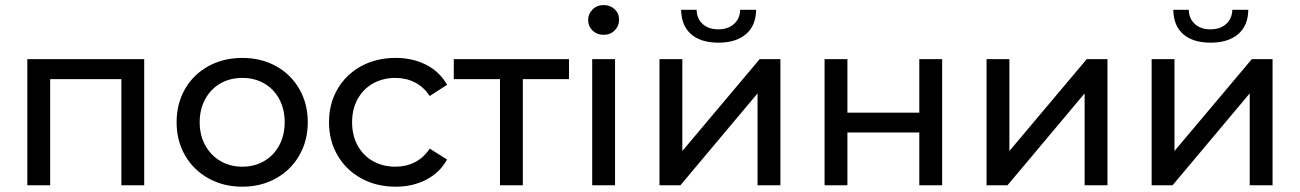

<svg xmlns="http://www.w3.org/2000/svg" viewBox="-20 -716 5023 742"><path d="M537.3 -487.6H85.6V0H173.9V-410.3H449V0H537.3Z M785.8 -26.7C824.4 -5.2 867.9 5.5 916.4 5.5C964.9 5.5 1008.2 -5.2 1046.6 -26.7C1084.9 -48.1 1115 -77.7 1136.7 -115.5C1158.5 -153.2 1169.4 -196 1169.4 -243.8C1169.4 -291.6 1158.5 -334.4 1136.7 -372.1C1115 -409.9 1084.9 -439.3 1046.6 -460.5C1008.2 -481.6 964.9 -492.2 916.4 -492.2C867.9 -492.2 824.4 -481.6 785.8 -460.5C747.1 -439.3 716.9 -409.9 695.1 -372.1C673.4 -334.4 662.5 -291.6 662.5 -243.8C662.5 -196 673.4 -153.2 695.1 -115.5C716.9 -77.7 747.1 -48.1 785.8 -26.7ZM1000.6 -93.4C975.7 -79 947.7 -71.8 916.4 -71.8C885.1 -71.8 857.1 -79 832.2 -93.4C807.4 -107.8 787.8 -128 773.3 -154.1C758.9 -180.2 751.7 -210.1 751.7 -243.8C751.7 -277.5 758.9 -307.4 773.3 -333.5C787.8 -359.6 807.4 -379.7 832.2 -393.8C857.1 -407.9 885.1 -414.9 916.4 -414.9C947.7 -414.9 975.7 -407.9 1000.6 -393.8C1025.4 -379.7 1044.9 -359.6 1059 -333.5C1073.1 -307.4 1080.2 -277.5 1080.2 -243.8C1080.2 -210.1 1073.1 -180.2 1059 -154.1C1044.9 -128 1025.4 -107.8 1000.6 -93.4Z M1376.1 -26.7C1415.1 -5.2 1459.4 5.5 1509.1 5.5C1553.2 5.5 1592.6 -3.5 1627.3 -21.6C1662 -39.7 1688.8 -65.6 1707.8 -99.4L1640.6 -141.7C1625.3 -118.4 1606.3 -100.9 1583.6 -89.2C1560.9 -77.6 1535.8 -71.8 1508.2 -71.8C1476.3 -71.8 1447.6 -78.8 1422.1 -92.9C1396.7 -107 1376.8 -127.1 1362.3 -153.2C1347.9 -179.2 1340.7 -209.5 1340.7 -243.8C1340.7 -277.5 1347.9 -307.4 1362.3 -333.5C1376.8 -359.6 1396.7 -379.7 1422.1 -393.8C1447.6 -407.9 1476.3 -414.9 1508.2 -414.9C1535.8 -414.9 1560.9 -409.1 1583.6 -397.4C1606.3 -385.8 1625.3 -368.3 1640.6 -345L1707.8 -388.2C1688.8 -422 1662 -447.7 1627.3 -465.5C1592.6 -483.3 1553.2 -492.2 1509.1 -492.2C1459.4 -492.2 1415.1 -481.6 1376.1 -460.5C1337.2 -439.3 1306.7 -409.9 1284.6 -372.1C1262.5 -334.4 1251.5 -291.6 1251.5 -243.8C1251.5 -196 1262.5 -153.2 1284.6 -115.5C1306.7 -77.7 1337.2 -48.1 1376.1 -26.7Z M2179 -410.3V-487.6H1733.7V-410.3H1912.2V0H2000.5V-410.3Z M2268.6 -487.6V0H2356.9V-487.6ZM2269.9 -598C2281.3 -587 2295.5 -581.4 2312.7 -581.4C2329.9 -581.4 2344.2 -587.1 2355.5 -598.5C2366.8 -609.8 2372.5 -623.8 2372.5 -640.3C2372.5 -656.3 2366.8 -669.6 2355.5 -680.3C2344.2 -691.1 2329.9 -696.4 2312.7 -696.4C2295.5 -696.4 2281.3 -690.8 2269.9 -679.4C2258.6 -668.1 2252.9 -654.4 2252.9 -638.5C2252.9 -622.5 2258.6 -609 2269.9 -598Z M2528.6 -487.6V0H2609.5L2907.6 -355.1V0H2995.9V-487.6H2915.9L2616.9 -132.5V-487.6ZM2650.9 -583.7C2676.1 -562 2711.3 -551.1 2756.7 -551.1C2801.5 -551.1 2836.8 -562 2862.5 -583.7C2888.3 -605.5 2901.5 -636.9 2902.1 -678H2840.4C2839.8 -655.3 2831.9 -637.1 2816.5 -623.3C2801.2 -609.5 2780.9 -602.6 2755.8 -602.6C2730.7 -602.6 2710.6 -609.5 2695.5 -623.3C2680.5 -637.1 2672.7 -655.3 2672.1 -678H2612.3C2612.9 -636.9 2625.8 -605.5 2650.9 -583.7Z M3166.6 -487.6V0H3254.9V-204.2H3532.7V0H3621V-487.6H3532.7V-280.6H3254.9V-487.6Z M3792.6 -487.6V0H3873.5L4171.6 -355.1V0H4259.9V-487.6H4179.9L3880.9 -132.5V-487.6Z M4430.6 -487.6V0H4511.5L4809.6 -355.1V0H4897.9V-487.6H4817.9L4518.9 -132.5V-487.6ZM4552.9 -583.7C4578.1 -562 4613.3 -551.1 4658.7 -551.1C4703.5 -551.1 4738.8 -562 4764.5 -583.7C4790.3 -605.5 4803.5 -636.9 4804.1 -678H4742.4C4741.8 -655.3 4733.9 -637.1 4718.5 -623.3C4703.2 -609.5 4682.9 -602.6 4657.8 -602.6C4632.7 -602.6 4612.6 -609.5 4597.5 -623.3C4582.5 -637.1 4574.7 -655.3 4574.1 -678H4514.3C4514.9 -636.9 4527.8 -605.5 4552.9 -583.7Z"/></svg>

Font: Montserrat Ace
Style: Regular
Weight: 500
Designer: Julieta Ulanovsky
Foundry: Julieta Ulanovsky
Version: Version 1